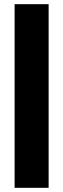

<svg xmlns="http://www.w3.org/2000/svg" viewBox="-20 -797 303 920"><path d="M213 103H50V-777H213Z"/></svg>

Font: Akshar
Style: Bold
Weight: 700
Designer: Tall Chai
Foundry: Tall Chai
Version: Version 1.000